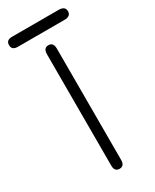

<svg xmlns="http://www.w3.org/2000/svg" viewBox="-238 -794 691 854"><g transform="rotate(-30 107.5 -367.0)"><path d="M225.6 -741.2Q258.8 -741.2 258.8 -715.3Q258.8 -689.5 225.6 -689.5H-13.7Q-43.9 -689.5 -43.9 -715.3Q-43.9 -741.2 -13.7 -741.2ZM132.8 -24.4Q132.8 6.8 107.4 6.8Q82 6.8 82 -24.4V-595.7Q82 -627.9 107.4 -627.9Q132.8 -627.9 132.8 -595.7Z"/></g></svg>

Font: Jura
Style: Book
Weight: 400
Version: Version 2.5